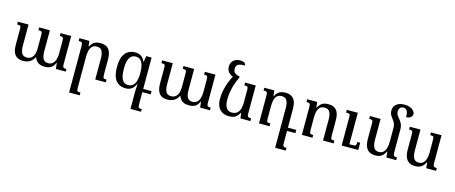

<svg xmlns="http://www.w3.org/2000/svg" viewBox="-54 -1570 6248 2638"><g transform="rotate(15 3070.0 -251.5)"><path d="M633 -492H784V-93Q784 -69 787.5 -57Q791 -45 802.5 -41Q814 -37 838 -37V0H698L689 -81H684Q668 -45 646.5 -25Q625 -5 598.5 2.5Q572 10 539 10Q499 10 470.5 -1Q442 -12 423.5 -33Q405 -54 395 -82H389Q373 -49 349.5 -29Q326 -9 296.5 0.5Q267 10 232 10Q154 10 117 -36.5Q80 -83 80 -178V-397Q80 -423 76.5 -435Q73 -447 62 -450Q51 -453 26 -453V-492H177V-191Q177 -123 197 -85.5Q217 -48 270 -48Q310 -48 335 -69Q360 -90 371.5 -125.5Q383 -161 383 -203V-393Q383 -420 380 -433Q377 -446 365.5 -449.5Q354 -453 329 -453V-492H481V-191Q481 -123 502 -86Q523 -49 575 -49Q614 -49 638.5 -72Q663 -95 674.5 -133.5Q686 -172 686 -216V-393Q686 -419 683 -432Q680 -445 669 -449Q658 -453 633 -453Z M1409 -39V0H1258V-301Q1258 -366 1237.5 -404.5Q1217 -443 1164 -443Q1120 -443 1096.5 -419Q1073 -395 1064 -357Q1055 -319 1055 -276V167Q1055 193 1058 206Q1061 219 1072.5 222.5Q1084 226 1108 226V265H957V-394Q957 -420 953 -432.5Q949 -445 937 -449Q925 -453 901 -453V-492H1043L1052 -414H1056Q1076 -452 1097.5 -470.5Q1119 -489 1145 -495.5Q1171 -502 1203 -502Q1279 -502 1317.5 -456.5Q1356 -411 1356 -313V-100Q1356 -73 1359 -60Q1362 -47 1373.5 -43Q1385 -39 1409 -39Z M1851 -492H1928V165Q1928 193 1931 206.5Q1934 220 1945.5 224Q1957 228 1980 228V265H1830V44Q1830 10 1831 -20.5Q1832 -51 1836 -85H1830Q1808 -39 1775 -15Q1742 9 1689 9Q1599 9 1550 -54Q1501 -117 1501 -246Q1501 -372 1550.5 -437Q1600 -502 1695 -502Q1746 -502 1779.5 -479Q1813 -456 1833 -409H1839ZM1713 -43Q1739 -43 1760.5 -53.5Q1782 -64 1798.5 -87Q1815 -110 1824 -149Q1833 -188 1833 -245Q1833 -346 1804.5 -397.5Q1776 -449 1717 -449Q1673 -449 1647 -423Q1621 -397 1610 -351.5Q1599 -306 1599 -245Q1599 -184 1610 -138.5Q1621 -93 1646 -68Q1671 -43 1713 -43ZM1900 0V-46H2047V0Z M2685 -492H2836V-93Q2836 -69 2839.5 -57Q2843 -45 2854.5 -41Q2866 -37 2890 -37V0H2750L2741 -81H2736Q2720 -45 2698.5 -25Q2677 -5 2650.5 2.5Q2624 10 2591 10Q2551 10 2522.5 -1Q2494 -12 2475.5 -33Q2457 -54 2447 -82H2441Q2425 -49 2401.5 -29Q2378 -9 2348.5 0.5Q2319 10 2284 10Q2206 10 2169 -36.5Q2132 -83 2132 -178V-397Q2132 -423 2128.5 -435Q2125 -447 2114 -450Q2103 -453 2078 -453V-492H2229V-191Q2229 -123 2249 -85.5Q2269 -48 2322 -48Q2362 -48 2387 -69Q2412 -90 2423.5 -125.5Q2435 -161 2435 -203V-393Q2435 -420 2432 -433Q2429 -446 2417.5 -449.5Q2406 -453 2381 -453V-492H2533V-191Q2533 -123 2554 -86Q2575 -49 2627 -49Q2666 -49 2690.5 -72Q2715 -95 2726.5 -133.5Q2738 -172 2738 -216V-393Q2738 -419 2735 -432Q2732 -445 2721 -449Q2710 -453 2685 -453Z M3157 12Q3107 12 3067.5 -9.5Q3028 -31 3005 -75.5Q2982 -120 2982 -187Q2982 -246 2994 -308.5Q3006 -371 3031 -435Q3056 -499 3094 -562L3163 -538Q3136 -481 3117.5 -424.5Q3099 -368 3090 -312Q3081 -256 3081 -201Q3081 -155 3092 -120.5Q3103 -86 3126.5 -66.5Q3150 -47 3185 -47Q3235 -47 3262.5 -71.5Q3290 -96 3301 -135Q3312 -174 3312 -216V-394Q3312 -421 3309 -433.5Q3306 -446 3294.5 -449.5Q3283 -453 3258 -453V-492H3409V-98Q3409 -72 3413 -59.5Q3417 -47 3429.5 -43Q3442 -39 3465 -39V0H3323L3314 -77H3310Q3289 -40 3267 -20.5Q3245 -1 3218.5 5.5Q3192 12 3157 12ZM3163 -552V-538L3082 -524Q3051 -534 3029.5 -550.5Q3008 -567 2996 -591.5Q2984 -616 2984 -648Q2984 -682 2999.5 -709.5Q3015 -737 3044 -753Q3073 -769 3114 -769Q3155 -769 3175 -756Q3195 -743 3196 -719Q3144 -719 3116.5 -709.5Q3089 -700 3079.5 -682Q3070 -664 3070 -638Q3070 -615 3079 -598.5Q3088 -582 3108.5 -570.5Q3129 -559 3163 -552Z M3986 166Q3986 193 3989 206Q3992 219 4003.5 223Q4015 227 4039 227V266H3888V-301Q3888 -366 3867.5 -404.5Q3847 -443 3794 -443Q3750 -443 3726.5 -419Q3703 -395 3694 -357Q3685 -319 3685 -276V-98Q3685 -72 3688 -59Q3691 -46 3702.5 -42.5Q3714 -39 3738 -39V0H3587V-394Q3587 -420 3583 -432.5Q3579 -445 3567 -449Q3555 -453 3531 -453V-492H3673L3682 -414H3686Q3706 -451 3727.5 -469.5Q3749 -488 3775 -495Q3801 -502 3833 -502Q3909 -502 3947.5 -456.5Q3986 -411 3986 -313ZM3963 0V-46H4105V0Z M4649 -39V0H4498V-301Q4498 -366 4477.5 -404.5Q4457 -443 4404 -443Q4360 -443 4336.5 -419Q4313 -395 4304 -357Q4295 -319 4295 -276V-98Q4295 -72 4298 -59Q4301 -46 4312.5 -42.5Q4324 -39 4348 -39V0H4197V-394Q4197 -420 4193 -432.5Q4189 -445 4177 -449Q4165 -453 4141 -453V-492H4283L4292 -414H4296Q4316 -451 4337.5 -469.5Q4359 -488 4385 -495Q4411 -502 4443 -502Q4519 -502 4557.5 -456.5Q4596 -411 4596 -313V-100Q4596 -73 4599 -60Q4602 -47 4613.5 -43Q4625 -39 4649 -39ZM4999 -103V0H4763V-407Q4763 -437 4756 -445Q4749 -453 4723 -453H4704V-492H4861V-45H4906Q4929 -45 4940 -48Q4951 -51 4954.5 -63.5Q4958 -76 4958 -103Z M5485 -98Q5485 -72 5489.5 -59.5Q5494 -47 5505.5 -43Q5517 -39 5539 -39V0H5399L5391 -80H5386Q5369 -46 5348.5 -26Q5328 -6 5302 3Q5276 12 5240 12Q5166 12 5126.5 -35Q5087 -82 5087 -182V-392Q5087 -420 5084 -432.5Q5081 -445 5070 -449Q5059 -453 5034 -453V-492H5185V-196Q5185 -151 5193.5 -117.5Q5202 -84 5222 -65.5Q5242 -47 5278 -47Q5318 -47 5342 -70.5Q5366 -94 5377 -133Q5388 -172 5388 -216V-417Q5388 -457 5375.5 -484.5Q5363 -512 5341 -538Q5320 -563 5309 -586.5Q5298 -610 5298 -643Q5298 -681 5317.5 -709Q5337 -737 5372 -752Q5407 -767 5455 -767Q5499 -767 5532.5 -753.5Q5566 -740 5585 -718Q5604 -696 5604 -670Q5604 -651 5592.5 -636.5Q5581 -622 5562 -614Q5543 -606 5518 -605Q5518 -664 5502 -693.5Q5486 -723 5450 -723Q5419 -723 5402.5 -704Q5386 -685 5386 -654Q5386 -632 5394.5 -611.5Q5403 -591 5421 -571Q5454 -535 5469.5 -501Q5485 -467 5485 -421Z M5807 12Q5733 12 5693.5 -35Q5654 -82 5654 -182V-392Q5654 -420 5651 -432.5Q5648 -445 5637 -449Q5626 -453 5601 -453V-492H5752V-196Q5752 -151 5760.5 -117.5Q5769 -84 5789 -65.5Q5809 -47 5845 -47Q5885 -47 5909 -70.5Q5933 -94 5944 -133Q5955 -172 5955 -216V-394Q5955 -421 5952 -433.5Q5949 -446 5937.5 -449.5Q5926 -453 5901 -453V-492H6052V-98Q6052 -72 6056.5 -59.5Q6061 -47 6072.5 -43Q6084 -39 6106 -39V0H5966L5958 -80H5953Q5936 -46 5915.5 -26Q5895 -6 5869 3Q5843 12 5807 12Z"/></g></svg>

Font: Noto Serif Armenian
Style: Regular
Weight: 400
Designer: Monotype Design Team
Foundry: Monotype Imaging Inc.
Version: Version 2.007